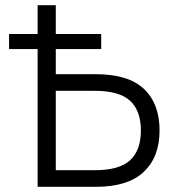

<svg xmlns="http://www.w3.org/2000/svg" viewBox="-20 -720 675 740"><path d="M15 -589H125V-700H195V-589H370V-531H195V-434H350Q475 -434 535 -377Q595 -320 595 -217Q595 -115 534 -57.5Q473 0 350 0H125V-531H15ZM345 -64Q440 -64 481.5 -102.5Q523 -141 523 -217Q523 -293 481.5 -331.5Q440 -370 345 -370H195V-64Z"/></svg>

Font: PT Root UI
Style: Regular
Weight: 400
Designer: Vitaly Kuzmin
Foundry: ParaType Ltd.
Version: Version 2.001G